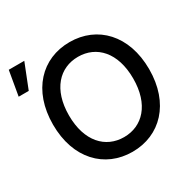

<svg xmlns="http://www.w3.org/2000/svg" viewBox="-177 -949 1137 1133"><g transform="rotate(-30 391.5 -382.5)"><path d="M740.8 -363.6C740.8 -596.2 601.6 -737.2 413 -737.2C224.4 -737.2 85.6 -596.2 85.6 -363.6C85.6 -131.4 224.4 9.9 413 9.9C601.6 9.9 740.8 -131 740.8 -363.6ZM-7.5 -608H61.1L127.1 -774.9H21.3ZM194.2 -363.6C194.2 -540.8 287.6 -637.1 413 -637.1C538.4 -637.1 631.7 -540.8 631.7 -363.6C631.7 -186.4 538.4 -90.2 413 -90.2C287.6 -90.2 194.2 -186.4 194.2 -363.6Z"/></g></svg>

Font: Magic Ui Pro Medium
Style: Regular
Weight: 500
Designer: Stefan Endress, Andreas Faust
Version: Version 1.000;FEAKit 1.0